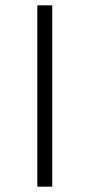

<svg xmlns="http://www.w3.org/2000/svg" viewBox="-20 -700 336 720"><path d="M120 -680H176V0H120Z"/></svg>

Font: Martel Sans ExtraLight
Style: Regular
Weight: 275
Designer: Dan Reynolds and Mathieu Réguer
Foundry: Dan Reynolds and Mathieu Réguer
Version: Version 1.002; ttfautohint (v1.1) -l 5 -r 5 -G 72 -x 0 -D la